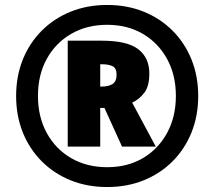

<svg xmlns="http://www.w3.org/2000/svg" viewBox="-20 -744 864 774"><path d="M412 10Q332 10 265 -17Q198 -44 148.5 -93.5Q99 -143 72 -210Q45 -277 45 -357Q45 -437 72 -504Q99 -571 148.5 -620.5Q198 -670 265 -697Q332 -724 412 -724Q492 -724 559 -697Q626 -670 675.5 -620.5Q725 -571 752 -504Q779 -437 779 -357Q779 -277 752 -210Q725 -143 675.5 -93.5Q626 -44 559 -17Q492 10 412 10ZM412 -70Q494 -70 556 -106.5Q618 -143 653.5 -208Q689 -273 689 -357Q689 -442 653.5 -506.5Q618 -571 556 -607.5Q494 -644 412 -644Q330 -644 267 -607.5Q204 -571 168.5 -506.5Q133 -442 133 -357Q133 -273 168.5 -208Q204 -143 267 -106.5Q330 -70 412 -70ZM253 -153V-580H389Q493 -580 537.5 -545.5Q582 -511 582 -448Q582 -397 562 -370.5Q542 -344 513 -330L608 -153H472L401 -309H384V-153ZM389 -395Q418 -395 434 -405.5Q450 -416 450 -443Q450 -469 434 -477Q418 -485 390 -485H384V-395Z"/></svg>

Font: Noto Sans Lao Black
Style: Regular
Weight: 900
Designer: Monotype Design Team
Foundry: Monotype Imaging Inc.
Version: Version 2.003; ttfautohint (v1.8.4.7-5d5b)